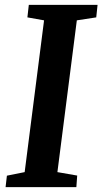

<svg xmlns="http://www.w3.org/2000/svg" viewBox="-20 -767 420 787"><path d="M8.3 -46.9 81.1 -61.5 160.6 -683.6 92.3 -695.8 98.1 -747.1H379.9L374.5 -695.8L294.9 -683.6L215.3 -61.5L296.4 -47.4L293 0H2.9Z"/></svg>

Font: Brush Lettering One
Style: Bold Italic
Weight: 400
Italic angle: -7°
Designer: Eben Sorkin
Foundry: Eben Sorkin
Version: Version 1.001